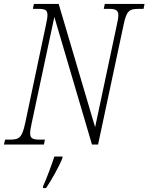

<svg xmlns="http://www.w3.org/2000/svg" viewBox="-40 -734 754 975"><path d="M-20 0H183L188 -25H162C129 -25 113 -30 113 -57C113 -69 116 -85 121 -109L236 -648L427 0H458L587 -605C602 -679 616 -689 664 -689H689L694 -714H492L487 -689H512C545 -689 561 -684 561 -657C561 -645 558 -628 553 -606L443 -88L258 -714H132L127 -689H152C189 -689 201 -684 201 -657C201 -645 198 -629 193 -606L88 -109C72 -35 58 -25 11 -25H-14ZM179 211 178 221H194C219 185 265 103 277 68L278 61H236C221 107 198 169 179 211Z"/></svg>

Font: Noto Serif Condensed ExtraLight
Style: Italic
Weight: 200
Width: 3
Italic angle: -12°
Designer: Monotype Design Team
Foundry: Monotype Imaging Inc.
Version: Version 2.013